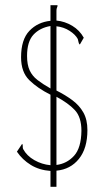

<svg xmlns="http://www.w3.org/2000/svg" viewBox="-20 -671 390 738"><path d="M174 47V-14Q131 -17 98.5 -37Q66 -57 45 -88L65 -118Q68 -115 67.5 -108.5Q67 -102 69 -98Q83 -72 112 -55.5Q141 -39 174 -36V-307Q124 -332 92.5 -363Q61 -394 61 -451Q61 -519 93 -552.5Q125 -586 174 -591V-651H201Q201 -650 201 -648Q201 -646 199 -641.5Q197 -637 197 -630V-592Q229 -589 257.5 -572Q286 -555 302 -526L287 -500Q283 -502 282 -508.5Q281 -515 279 -521Q270 -538 247.5 -552.5Q225 -567 197 -570V-323Q231 -306 258 -286Q285 -266 300.5 -238.5Q316 -211 316 -171Q316 -101 283.5 -60.5Q251 -20 197 -15V47ZM174 -331V-571Q133 -564 108.5 -537.5Q84 -511 84 -456Q84 -422 94 -400.5Q104 -379 124 -363.5Q144 -348 174 -331ZM197 -37Q237 -42 264.5 -72Q292 -102 293 -168Q293 -221 267.5 -248Q242 -275 197 -299Z"/></svg>

Font: Inconsolata ExtraCondensed ExtraLight
Style: Regular
Weight: 200
Width: 2
Monospace: yes
Designer: Raph Levien, Cyreal, Brenton Simpson
Foundry: Raph Levien, Cyreal, Google
Version: Version 3.001; ttfautohint (v1.8.2.53-6de2)